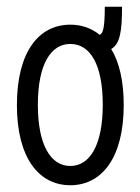

<svg xmlns="http://www.w3.org/2000/svg" viewBox="-20 -540 415 568"><path d="M188 8C281 8 346 -73 346 -229C346 -300 333 -356 309 -395C335 -410 341 -447 341 -520H290C290 -459 285 -441 275 -437C250 -457 221 -467 188 -467C95 -467 30 -387 30 -229C30 -73 95 8 188 8ZM188 -49C130 -49 92 -111 92 -230C92 -351 131 -410 188 -410C246 -410 284 -351 284 -230C284 -111 246 -49 188 -49Z"/></svg>

Font: Inconsolata Condensed
Style: Regular
Weight: 400
Width: 3
Monospace: yes
Designer: Raph Levien, Cyreal, Brenton Simpson
Foundry: Raph Levien, Cyreal, Google
Version: Version 3.100